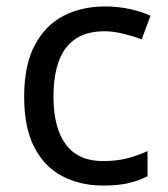

<svg xmlns="http://www.w3.org/2000/svg" viewBox="-20 -566 520 596"><path d="M300 10Q229 10 173.5 -19Q118 -48 86.5 -109Q55 -170 55 -265Q55 -364 88 -426Q121 -488 177.5 -517Q234 -546 306 -546Q347 -546 385 -537.5Q423 -529 447 -517L420 -444Q396 -453 364 -461Q332 -469 304 -469Q146 -469 146 -266Q146 -169 184.5 -117.5Q223 -66 299 -66Q343 -66 376.5 -75Q410 -84 438 -97V-19Q411 -5 378.5 2.5Q346 10 300 10Z"/></svg>

Font: Noto Sans Rejang
Style: Regular
Weight: 400
Designer: Monotype Design Team
Foundry: Monotype Imaging Inc.
Version: Version 2.001; ttfautohint (v1.8.4.7-5d5b)